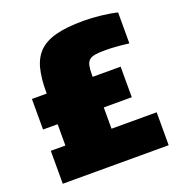

<svg xmlns="http://www.w3.org/2000/svg" viewBox="-126 -805 864 915"><g transform="rotate(-20 306.0 -348.0)"><path d="M38 0V-167H112V-275H38V-430H113V-440Q113 -508 125.5 -556.5Q138 -605 169 -636Q200 -667 255 -681.5Q310 -696 395 -696Q438 -696 486 -690.5Q534 -685 565 -677V-520Q544 -523 521.5 -525Q499 -527 479.5 -528Q460 -529 448 -529Q416 -529 396 -526Q376 -523 365 -514Q354 -505 350 -487Q346 -469 346 -440V-430H488V-275H346V-167H575V0Z"/></g></svg>

Font: Saira Thin Black
Style: Regular
Weight: 900
Version: Version 1.101